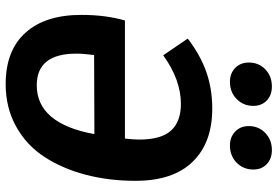

<svg xmlns="http://www.w3.org/2000/svg" viewBox="-170 -787 973 673"><g transform="rotate(90 316.5 -450.5)"><path d="M267.1 -770Q236.8 -770 218 -788.6Q199.2 -807.1 199.2 -835.9Q199.2 -871.1 223.1 -894Q247.1 -917 283.2 -917Q314 -917 332.5 -898.9Q351.1 -880.9 351.1 -852.1Q351.1 -816.9 327.1 -793.5Q303.2 -770 267.1 -770ZM490.2 -770Q460 -770 440.9 -788.6Q421.9 -807.1 421.9 -835.9Q421.9 -870.6 446 -893.8Q470.2 -917 505.9 -917Q536.6 -917 555.4 -898.9Q574.2 -880.9 574.2 -852.1Q574.2 -816.9 550.3 -793.5Q526.4 -770 490.2 -770ZM360.8 -708Q480 -708 546.9 -639.4Q613.8 -570.8 613.8 -439Q613.8 -345.2 592.3 -263.7Q570.8 -182.1 529.8 -119.4Q488.8 -56.6 423.1 -20.3Q357.4 16.1 274.9 16.1Q156.7 16.1 94.5 -53.5Q32.2 -123 32.2 -249Q32.2 -334.5 51.8 -401.9H465.8Q469.2 -433.6 469.2 -452.1Q469.2 -528.8 437.7 -563.5Q406.2 -598.1 344.2 -598.1Q259.8 -598.1 173.8 -536.1L115.2 -622.1Q172.4 -666 231.7 -687Q291 -708 360.8 -708ZM278.8 -92.8Q413.1 -92.8 450.2 -294.9L172.9 -293.9Q168 -255.9 168 -231.9Q168 -92.8 278.8 -92.8Z"/></g></svg>

Font: FiraGO SemiBold
Style: Italic
Weight: 600
Italic angle: -8°
Designer: bBox Type GmbH
Foundry: bBox Type GmbH
Version: Version 1.001;PS 001.001;hotconv 1.0.88;makeotf.lib2.5.64775